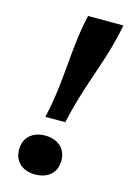

<svg xmlns="http://www.w3.org/2000/svg" viewBox="-116 -799 583 869"><g transform="rotate(15 175.5 -364.5)"><path d="M351 -742H185Q173 -689 167 -643Q161 -597 157 -554Q153 -511 149 -465.5Q145 -420 138 -367.5Q131 -315 117 -251H210Q224 -314 239 -364.5Q254 -415 269 -459.5Q284 -504 298.5 -547Q313 -590 326.5 -637.5Q340 -685 351 -742ZM238 -78Q238 -36 211 -11.5Q184 13 138 13Q94 13 67 -11.5Q40 -36 40 -78Q40 -120 67 -144.5Q94 -169 138 -169Q184 -169 211 -144.5Q238 -120 238 -78Z"/></g></svg>

Font: Roboto Serif 20pt SemiBold
Style: Italic
Weight: 600
Italic angle: -10°
Version: Version 1.007